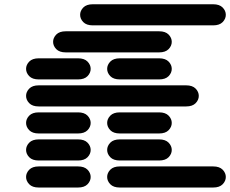

<svg xmlns="http://www.w3.org/2000/svg" viewBox="-20 -881 1064 888"><path d="M159.2 -13.7Q129.9 -13.7 115.2 -28.8Q100.6 -43.9 100.6 -62.5Q100.6 -81.1 115.2 -96.2Q129.9 -111.3 159.2 -111.3H340.8Q370.1 -111.3 384.8 -96.2Q399.4 -81.1 399.4 -62.5Q399.4 -43.9 384.8 -28.8Q370.1 -13.7 340.8 -13.7ZM534.2 -13.7Q504.9 -13.7 490.2 -28.8Q475.6 -43.9 475.6 -62.5Q475.6 -81.1 490.2 -96.2Q504.9 -111.3 534.2 -111.3H965.8Q995.1 -111.3 1009.8 -96.2Q1024.4 -81.1 1024.4 -62.5Q1024.4 -43.9 1009.8 -28.8Q995.1 -13.7 965.8 -13.7ZM159.2 -138.7Q129.9 -138.7 115.2 -153.8Q100.6 -168.9 100.6 -187.5Q100.6 -206.1 115.2 -221.2Q129.9 -236.3 159.2 -236.3H340.8Q370.1 -236.3 384.8 -221.2Q399.4 -206.1 399.4 -187.5Q399.4 -168.9 384.8 -153.8Q370.1 -138.7 340.8 -138.7ZM534.2 -138.7Q504.9 -138.7 490.2 -153.8Q475.6 -168.9 475.6 -187.5Q475.6 -206.1 490.2 -221.2Q504.9 -236.3 534.2 -236.3H715.8Q745.1 -236.3 759.8 -221.2Q774.4 -206.1 774.4 -187.5Q774.4 -168.9 759.8 -153.8Q745.1 -138.7 715.8 -138.7ZM159.2 -263.7Q129.9 -263.7 115.2 -278.8Q100.6 -293.9 100.6 -312.5Q100.6 -331.1 115.2 -346.2Q129.9 -361.3 159.2 -361.3H340.8Q370.1 -361.3 384.8 -346.2Q399.4 -331.1 399.4 -312.5Q399.4 -293.9 384.8 -278.8Q370.1 -263.7 340.8 -263.7ZM534.2 -263.7Q504.9 -263.7 490.2 -278.8Q475.6 -293.9 475.6 -312.5Q475.6 -331.1 490.2 -346.2Q504.9 -361.3 534.2 -361.3H715.8Q745.1 -361.3 759.8 -346.2Q774.4 -331.1 774.4 -312.5Q774.4 -293.9 759.8 -278.8Q745.1 -263.7 715.8 -263.7ZM159.2 -388.7Q129.9 -388.7 115.2 -403.8Q100.6 -418.9 100.6 -437.5Q100.6 -456.1 115.2 -471.2Q129.9 -486.3 159.2 -486.3H840.8Q870.1 -486.3 884.8 -471.2Q899.4 -456.1 899.4 -437.5Q899.4 -418.9 884.8 -403.8Q870.1 -388.7 840.8 -388.7ZM159.2 -513.7Q129.9 -513.7 115.2 -528.8Q100.6 -543.9 100.6 -562.5Q100.6 -581.1 115.2 -596.2Q129.9 -611.3 159.2 -611.3H340.8Q370.1 -611.3 384.8 -596.2Q399.4 -581.1 399.4 -562.5Q399.4 -543.9 384.8 -528.8Q370.1 -513.7 340.8 -513.7ZM534.2 -513.7Q504.9 -513.7 490.2 -528.8Q475.6 -543.9 475.6 -562.5Q475.6 -581.1 490.2 -596.2Q504.9 -611.3 534.2 -611.3H715.8Q745.1 -611.3 759.8 -596.2Q774.4 -581.1 774.4 -562.5Q774.4 -543.9 759.8 -528.8Q745.1 -513.7 715.8 -513.7ZM284.2 -638.7Q254.9 -638.7 240.2 -653.8Q225.6 -668.9 225.6 -687.5Q225.6 -706.1 240.2 -721.2Q254.9 -736.3 284.2 -736.3H715.8Q745.1 -736.3 759.8 -721.2Q774.4 -706.1 774.4 -687.5Q774.4 -668.9 759.8 -653.8Q745.1 -638.7 715.8 -638.7ZM409.2 -763.7Q379.9 -763.7 365.2 -778.8Q350.6 -793.9 350.6 -812.5Q350.6 -831.1 365.2 -846.2Q379.9 -861.3 409.2 -861.3H965.8Q995.1 -861.3 1009.8 -846.2Q1024.4 -831.1 1024.4 -812.5Q1024.4 -793.9 1009.8 -778.8Q995.1 -763.7 965.8 -763.7Z"/></svg>

Font: Sixtyfour Normal
Style: Regular
Weight: 400
Monospace: yes
Designer: Jens Kutilek
Foundry: Jens Kutilek
Version: Version 2.000